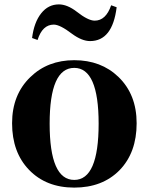

<svg xmlns="http://www.w3.org/2000/svg" viewBox="-20 -837 677 874"><path d="M112 -64Q35 -144 35 -276Q35 -406 118 -486Q197 -563 318 -563Q440 -563 519 -487Q602 -407 602 -276Q602 -142 524 -62Q446 17 318 17Q190 17 112 -64ZM429 -274Q429 -528 318 -528Q206 -528 206 -274Q206 -18 318 -18Q429 -18 429 -274ZM126 -664Q135 -736 168 -777Q200 -817 248 -817Q286 -817 329 -784Q381 -743 411 -743Q462 -743 486 -813L511 -804Q492 -650 390 -650Q353 -650 308 -683Q253 -725 225 -725Q173 -725 151 -655Z"/></svg>

Font: Source Han Serif CN Heavy
Style: Regular
Weight: 900
Designer: Ryoko NISHIZUKA  (kana & ideographs); Frank Grießhammer (Latin, Greek & Cyrillic); Wenlong ZHANG  (bopomofo); Sandoll Co
Foundry: Adobe Systems Incorporated
Version: Version 1.000;PS 1;hotconv 16.6.53;makeotf.lib2.5.65590